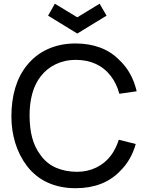

<svg xmlns="http://www.w3.org/2000/svg" viewBox="-20 -1000 794 1036"><path d="M276 -980 397 -906.5 517.5 -980 555 -915.5 397 -819 239.5 -915.5ZM712.5 -223Q688 -135.5 628 -77Q539.5 15.5 387.5 15.5Q304.5 15.5 238 -14.5Q171.5 -44.5 125 -105Q83 -161 62.2 -229.2Q41.5 -297.5 41.5 -370Q41.5 -542.5 124 -646Q171 -705 238.2 -735.2Q305.5 -765.5 387.5 -765.5Q461 -765.5 521.5 -742.8Q582 -720 627 -673Q693.5 -609.5 717.5 -507.5L624 -494Q609.5 -548 579 -588.5Q511.5 -677 387.5 -677Q330.5 -677 281.8 -654Q233 -631 200 -588.5Q139.5 -511.5 139.5 -375Q140 -342 143.2 -312.8Q146.5 -283.5 153.5 -257.2Q160.5 -231 172 -207Q183.5 -183 200 -161.5Q233 -116 283.5 -94.5Q334 -73 396 -73Q452 -73 499.5 -96Q547 -119 579 -161.5Q605 -196.5 621 -246Z"/></svg>

Font: Russisch Sans Medium
Style: Regular
Weight: 500
Width: 4
Designer: Michael Sharanda (font) & Cristiano Sobral (main changes)
Foundry: Michael Sharanda
Version: Version 2.00;September 8, 2020;FontCreator 13.0.0.2681 64-bi